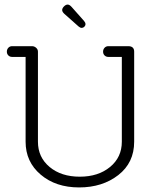

<svg xmlns="http://www.w3.org/2000/svg" viewBox="-20 -810 686 840"><path d="M454 -608H541Q567 -608 567 -584V-190Q567 -98 497.5 -44Q428 10 326 10Q224 10 158 -46Q92 -102 92 -190V-561H33Q23 -561 16.5 -567.5Q10 -574 10 -584Q10 -594 16.5 -601Q23 -608 33 -608H120Q130 -608 138 -601Q146 -594 146 -584V-190Q146 -122 197 -79.5Q248 -37 329 -37Q410 -37 461.5 -79.5Q513 -122 513 -190V-561H454Q444 -561 437.5 -567.5Q431 -574 431 -584Q431 -594 437.5 -601Q444 -608 454 -608ZM348 -718Q354 -711 354 -704.5Q354 -698 349 -693Q344 -688 337.5 -688Q331 -688 324 -694L262 -749Q252 -758 252 -766Q252 -774 260 -782Q268 -790 276 -790Q284 -790 293 -780Z"/></svg>

Font: Flamenco
Style: Regular
Weight: 400
Designer: Luciano Vergara
Foundry: Luciano Vergara
Version: Version 1.002